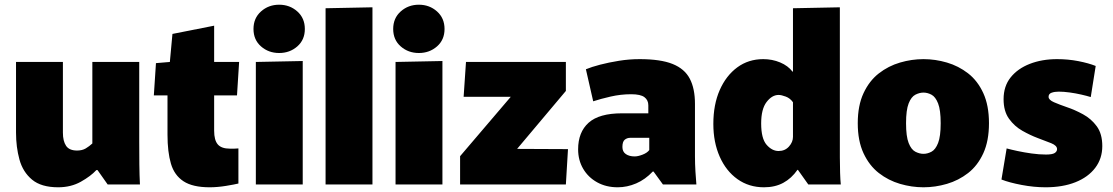

<svg xmlns="http://www.w3.org/2000/svg" viewBox="-20 -783 4724 815"><path d="M227 12Q155 12 116 -20.5Q77 -53 62.5 -106Q48 -159 48 -220V-520H247V-220Q247 -184 260.5 -164Q274 -144 307 -144Q329 -144 344 -153Q359 -162 372 -174V-520H571V-183Q571 -131 571.5 -85Q572 -39 574 0H437L394 -61H389Q365 -35 323 -11.5Q281 12 227 12Z M870 12Q798 12 759 -13.5Q720 -39 705.5 -88.5Q691 -138 691 -211V-378H633L642 -515L701 -520L712 -639L889 -674V-520H995L986 -378H889V-228Q889 -188 904.5 -170Q920 -152 956 -152Q966 -152 974.5 -152Q983 -152 992 -153V-4Q976 0 939.5 6Q903 12 870 12Z M1165 -558Q1120 -558 1088 -586Q1056 -614 1056 -660Q1056 -706 1088 -734.5Q1120 -763 1165 -763Q1210 -763 1242 -734.5Q1274 -706 1274 -660Q1274 -614 1242 -586Q1210 -558 1165 -558ZM1066 -520 1265 -524V0H1066Z M1362 -748 1561 -752V0H1362Z M1758 -558Q1713 -558 1681 -586Q1649 -614 1649 -660Q1649 -706 1681 -734.5Q1713 -763 1758 -763Q1803 -763 1835 -734.5Q1867 -706 1867 -660Q1867 -614 1835 -586Q1803 -558 1758 -558ZM1659 -520 1858 -524V0H1659Z M1933 -120 2148 -372H1948L1958 -520H2382V-397L2175 -151L2391 -150L2382 0H1933Z M2602 12Q2553 12 2515 -9Q2477 -30 2455.5 -66.5Q2434 -103 2434 -149Q2434 -222 2478.5 -262Q2523 -302 2620 -302H2732V-336Q2732 -358 2715.5 -370.5Q2699 -383 2659 -383Q2615 -383 2571.5 -373Q2528 -363 2498 -353L2467 -489Q2491 -499 2527.5 -508.5Q2564 -518 2607.5 -525Q2651 -532 2695 -532Q2784 -532 2835 -511.5Q2886 -491 2908 -449Q2930 -407 2930 -342V-119Q2930 -87 2932 -54.5Q2934 -22 2936 0H2794L2754 -55H2751Q2719 -21 2680.5 -4.5Q2642 12 2602 12ZM2674 -119Q2688 -119 2707.5 -126.5Q2727 -134 2736 -146V-198H2655Q2642 -198 2632 -190Q2622 -182 2622 -159Q2622 -139 2636.5 -129Q2651 -119 2674 -119Z M3223 12Q3159 12 3110.5 -22.5Q3062 -57 3035 -118Q3008 -179 3008 -257Q3008 -339 3035 -400.5Q3062 -462 3109.5 -497Q3157 -532 3220 -532Q3258 -532 3291.5 -518Q3325 -504 3344 -479H3346V-748L3545 -752V-169Q3545 -149 3545 -115.5Q3545 -82 3546 -50Q3547 -18 3549 0H3411L3367 -62H3365Q3340 -26 3305 -7Q3270 12 3223 12ZM3285 -142Q3312 -142 3329 -161Q3346 -180 3346 -202V-349Q3334 -366 3315.5 -373Q3297 -380 3285 -380Q3257 -380 3234 -350Q3211 -320 3211 -259Q3211 -195 3234 -168.5Q3257 -142 3285 -142Z M3900 12Q3850 12 3800.5 -2.5Q3751 -17 3710.5 -48.5Q3670 -80 3645.5 -132.5Q3621 -185 3621 -260Q3621 -335 3645.5 -387.5Q3670 -440 3710.5 -471.5Q3751 -503 3800.5 -517.5Q3850 -532 3900 -532Q3950 -532 3999.5 -517.5Q4049 -503 4089.5 -471.5Q4130 -440 4154 -387.5Q4178 -335 4178 -260Q4178 -185 4154 -132.5Q4130 -80 4089.5 -48.5Q4049 -17 3999.5 -2.5Q3950 12 3900 12ZM3900 -130Q3917 -130 3934 -139Q3951 -148 3962 -176Q3973 -204 3973 -260Q3973 -316 3962 -344Q3951 -372 3934 -381Q3917 -390 3900 -390Q3883 -390 3865.5 -381Q3848 -372 3837 -344Q3826 -316 3826 -260Q3826 -204 3837 -176Q3848 -148 3865.5 -139Q3883 -130 3900 -130Z M4418 12Q4369 12 4316.5 2Q4264 -8 4231 -21L4253 -153Q4271 -148 4299 -142Q4327 -136 4359 -131.5Q4391 -127 4420 -127Q4447 -127 4457 -133.5Q4467 -140 4467 -150Q4467 -165 4442.5 -175Q4418 -185 4385 -197Q4353 -209 4319.5 -228Q4286 -247 4263 -279Q4240 -311 4240 -362Q4240 -417 4270 -454.5Q4300 -492 4351.5 -512Q4403 -532 4467 -532Q4514 -532 4557.5 -523.5Q4601 -515 4631 -503L4610 -371Q4594 -376 4570 -381.5Q4546 -387 4520.5 -390.5Q4495 -394 4474 -394Q4457 -394 4444 -389.5Q4431 -385 4431 -372Q4431 -359 4454 -349Q4477 -339 4509 -328Q4542 -317 4577 -298Q4612 -279 4635.5 -247Q4659 -215 4659 -163Q4659 -110 4629 -70.5Q4599 -31 4545 -9.5Q4491 12 4418 12Z"/></svg>

Font: Murecho Black
Style: Regular
Weight: 900
Designer: Neil Summerour
Foundry: Positype
Version: Version 1.010; ttfautohint (v1.8.3)